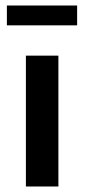

<svg xmlns="http://www.w3.org/2000/svg" viewBox="-20 -677 307 697"><path d="M74 0V-475H192V0ZM260 -657V-585H5V-657Z"/></svg>

Font: Ek Mukta SemiBold
Style: Regular
Weight: 600
Designer: Girish Dalvi and Yashodeep Gholap
Foundry: Ek Type
Version: Version 2.538;PS 1.002;hotconv 16.6.51;makeotf.lib2.5.65220;